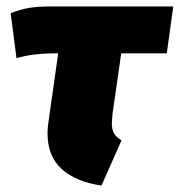

<svg xmlns="http://www.w3.org/2000/svg" viewBox="-20 -554 556 594"><path d="M328 -201Q326 -179 326 -173Q326 -153 333 -141Q340 -129 356 -120L294 20Q216 9 171.5 -30.5Q127 -70 127 -142Q127 -159 130 -177L160 -389H153Q81 -389 31 -374L13 -513Q40 -524 67 -529Q94 -534 132 -534H516L496 -389H355Z"/></svg>

Font: Fira Sans Black
Style: Italic
Weight: 900
Italic angle: -8°
Designer: Carrois Corporate & Edenspiekermann AG
Foundry: Carrois Corporate GbR & Edenspiekermann AG
Version: Version 4.203